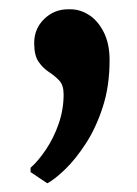

<svg xmlns="http://www.w3.org/2000/svg" viewBox="-20 -168 303 424"><path d="M84 236.5 47.5 212V202.5Q64.5 187.5 81.5 162.2Q98.5 137 109.5 105.5Q120.5 74 120.5 40.5Q120.5 20 110.8 9.8Q101 -0.5 88 -9Q75 -17.5 65.2 -31.5Q55.5 -45.5 55.5 -73Q55.5 -104.5 77.5 -126Q99.5 -147.5 130.5 -147.5H135.5Q157 -147.5 176.8 -134.8Q196.5 -122 209.2 -96.8Q222 -71.5 222 -35Q222 22 207 68.2Q192 114.5 169.5 149Q147 183.5 124 205.8Q101 228 85 236.5Z"/></svg>

Font: Merriweather 48pt
Style: Bold
Weight: 700
Version: Version 2.100